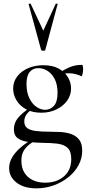

<svg xmlns="http://www.w3.org/2000/svg" viewBox="-20 -750 487 1051"><path d="M180 281Q111 281 70.5 249.5Q30 218 30 170Q30 127 65 85.5Q100 44 172 2L183 14Q159 26 139.5 41.5Q120 57 108.5 78Q97 99 97 130Q97 168 113.5 195Q130 222 159.5 236Q189 250 228 250Q290 250 330 215.5Q370 181 370 121Q370 78 350 59.5Q330 41 295 36.5Q260 32 213 32Q172 31 136.5 27Q101 23 78.5 7.5Q56 -8 56 -42Q56 -77 78.5 -104.5Q101 -132 145 -161L156 -153Q133 -136 123 -120.5Q113 -105 113 -85Q113 -62 127.5 -50Q142 -38 172.5 -33.5Q203 -29 252 -29Q279 -29 309.5 -27.5Q340 -26 367.5 -17Q395 -8 412.5 13.5Q430 35 430 75Q430 117 410 154Q390 191 355 219.5Q320 248 274.5 264.5Q229 281 180 281ZM206 -133Q158 -133 123.5 -151.5Q89 -170 70.5 -200.5Q52 -231 52 -265Q52 -303 74.5 -332Q97 -361 134.5 -377Q172 -393 217 -393Q268 -393 301.5 -374.5Q335 -356 352 -327Q369 -298 369 -266Q369 -229 347.5 -199Q326 -169 289 -151Q252 -133 206 -133ZM227 -149Q255 -149 275 -170.5Q295 -192 295 -242Q295 -286 280 -316Q265 -346 241 -361.5Q217 -377 190 -377Q160 -377 142.5 -356Q125 -335 125 -290Q125 -245 140.5 -213Q156 -181 179.5 -165Q203 -149 227 -149ZM301 -316 302 -349Q334 -371 363.5 -383Q393 -395 429 -395Q432 -395 433.5 -387.5Q435 -380 435 -371Q435 -359 432 -345Q429 -331 425 -333Q413 -339 395 -344Q377 -349 356 -349Q343 -349 332 -347Q321 -345 309 -341ZM137 -726Q136 -729 141.5 -730Q147 -731 148 -729L217 -582L285 -729Q286 -731 291.5 -730Q297 -729 295 -726L228 -477Q227 -472 217 -472Q207 -472 205 -477Z"/></svg>

Font: Cormorant Garamond Light Medium
Style: Regular
Weight: 500
Version: Version 4.001